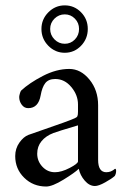

<svg xmlns="http://www.w3.org/2000/svg" viewBox="-20 -680 461 708"><path d="M271.5 -573.2Q271.5 -595.7 256.1 -611.3Q240.7 -627 218.8 -627Q196.8 -627 180.9 -611.3Q165 -595.7 165 -573.2Q165 -550.8 180.9 -534.7Q196.8 -518.6 218.8 -518.6Q240.7 -518.6 256.1 -534.4Q271.5 -550.3 271.5 -573.2ZM132.8 -573.2Q132.8 -608.9 158.2 -634.5Q183.6 -660.2 218.8 -660.2Q253.9 -660.2 278.8 -634.8Q303.7 -609.4 303.7 -573.2Q303.7 -537.1 278.8 -511.2Q253.9 -485.4 218.8 -485.4Q183.6 -485.4 158.2 -511.2Q132.8 -537.1 132.8 -573.2ZM182.6 -44.9Q206.5 -44.9 237.1 -60.8Q267.6 -76.7 267.6 -85V-217.8Q191.9 -195.3 176.8 -189.5Q148.9 -178.7 133.1 -159.4Q117.2 -140.1 117.2 -113.3Q117.2 -85.9 136.2 -65.4Q155.3 -44.9 182.6 -44.9ZM235.4 -425.8Q277.8 -425.8 309.8 -386.7Q341.8 -347.7 341.8 -292V-90.8Q341.8 -44.9 372.1 -44.9Q376.5 -44.9 380.6 -45.7Q384.8 -46.4 387.7 -47.6Q390.6 -48.8 393.8 -50.5Q397 -52.2 398.7 -53.5Q400.4 -54.7 402.1 -56.2Q403.8 -57.6 404.3 -57.6Q408.2 -57.6 408.2 -49.8Q408.2 -39.6 403.3 -31.2Q392.1 -21 367.9 -7.6Q343.8 5.9 330.1 5.9Q309.6 5.9 292.5 -13.9Q275.4 -33.7 270.5 -57.6Q256.3 -43.5 214.6 -17.8Q172.9 7.8 150.4 7.8Q102.1 7.8 69.1 -24.7Q36.1 -57.1 36.1 -104.5Q36.1 -132.3 51.5 -154.1Q66.9 -175.8 85 -182.6Q101.1 -188.5 143.6 -203.1Q186 -217.8 214.6 -228Q243.2 -238.3 255.9 -244.1Q263.2 -247.1 265.4 -251.5Q267.6 -255.9 267.6 -268.6V-294.9Q267.6 -329.6 242.9 -359.1Q218.3 -388.7 183.6 -388.7Q159.2 -388.7 147.2 -373.8Q135.3 -358.9 129.9 -328.1Q121.6 -281.2 84 -281.2Q69.3 -281.2 60.1 -293.9Q50.8 -306.6 50.8 -322.3Q50.8 -326.2 53 -334.2Q55.2 -342.3 57.6 -345.7Q87.9 -374 137.9 -399.9Q188 -425.8 235.4 -425.8Z"/></svg>

Font: Amiri
Style: Regular
Weight: 400
Designer: Khaled Hosny
Version: Version 000.108